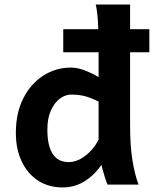

<svg xmlns="http://www.w3.org/2000/svg" viewBox="-20 -801 668 833"><path d="M544.4 -781.2V-258.8Q544.4 -166.5 554.9 -103.8Q565.4 -41 581.1 0H446.8Q441.4 -11.7 433.8 -35.9Q426.3 -60.1 419.9 -85.4Q387.2 -38.6 344.7 -13.2Q302.2 12.2 251.5 12.2Q191.4 12.2 145.8 -17.1Q100.1 -46.4 74.5 -99.9Q48.8 -153.3 48.8 -224.6Q48.8 -311 81.1 -374.5Q113.3 -438 167.7 -472.9Q222.2 -507.8 288.1 -507.8Q316.9 -507.8 349.1 -495.1Q381.3 -482.4 407.7 -466.3V-603Q407.7 -661.6 405 -706.1Q402.3 -750.5 395.5 -781.2ZM407.7 -195.3V-360.4Q374 -377 348.1 -383.8Q322.3 -390.6 288.1 -390.6Q262.7 -390.6 239 -372.6Q215.3 -354.5 200.4 -320.8Q185.5 -287.1 185.5 -239.3Q185.5 -97.7 278.3 -97.7Q304.2 -97.7 329.6 -111.8Q355 -126 375.5 -148.4Q396 -170.9 407.7 -195.3ZM254.4 -574.2V-674.3H627.9V-574.2Z"/></svg>

Font: Andika
Style: Bold
Weight: 700
Designer: Victor Gaultney, Annie Olsen, Julie Remington, Don Collingsworth, Eric Hays, Becca Hirsbrunner
Foundry: SIL International
Version: Version 6.101